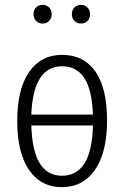

<svg xmlns="http://www.w3.org/2000/svg" viewBox="-20 -760 512 791"><path d="M421 -263Q421 -132 371.5 -60.5Q322 11 235 11Q148 11 99.5 -60Q51 -131 51 -261Q51 -393 100 -463.5Q149 -534 236 -534Q325 -534 373 -465.5Q421 -397 421 -263ZM109 -288H363Q359 -391 327 -439Q295 -487 236 -487Q117 -487 109 -288ZM363 -243H109Q115 -36 235 -36Q295 -36 327.5 -86Q360 -136 363 -243ZM193 -702Q193 -685 182.5 -674Q172 -663 155 -663Q139 -663 128.5 -674Q118 -685 118 -702Q118 -718 128.5 -729Q139 -740 155 -740Q172 -740 182.5 -729Q193 -718 193 -702ZM351 -702Q351 -685 340.5 -674Q330 -663 313 -663Q297 -663 286.5 -674Q276 -685 276 -702Q276 -718 286.5 -729Q297 -740 313 -740Q330 -740 340.5 -729Q351 -718 351 -702Z"/></svg>

Font: Fira Sans Extra Condensed Light
Style: Regular
Weight: 300
Width: 1
Designer: Carrois Corporate & Edenspiekermann AG
Foundry: Carrois Corporate GbR & Edenspiekermann AG
Version: Version 4.203